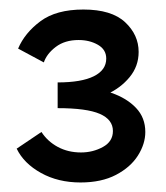

<svg xmlns="http://www.w3.org/2000/svg" viewBox="-20 -782 348 403"><path d="M144 -571V-598Q182 -598 214 -587Q246 -576 265.5 -555.5Q285 -535 285 -505Q285 -480 269.5 -455.5Q254 -431 223.5 -415Q193 -399 149 -399Q102 -399 66 -419Q30 -439 15 -470L67 -505Q80 -485 101.5 -473.5Q123 -462 150 -462Q175 -462 196 -473.5Q217 -485 217 -507Q217 -531 189.5 -543Q162 -555 101 -555V-609Q151 -609 177 -622Q203 -635 203 -659Q203 -678 185.5 -688Q168 -698 145 -698Q116 -698 97 -683.5Q78 -669 72 -651L18 -680Q32 -713 65 -737.5Q98 -762 155 -762Q214 -762 242.5 -735.5Q271 -709 271 -673Q271 -643 252 -620Q233 -597 204 -584Q175 -571 144 -571Z"/></svg>

Font: Ysabeau Infant SemiBold
Style: Regular
Weight: 600
Designer: Christian Thalmann (Catharsis Fonts)
Version: Version 2.002; featfreeze: ss01,ss02,lnum